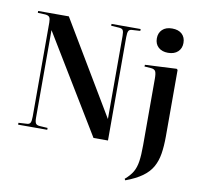

<svg xmlns="http://www.w3.org/2000/svg" viewBox="-102 -876 1271 1214"><g transform="rotate(10 534.0 -269.5)"><path d="M52 0V-12L103 -15Q122 -15 128 -26.5Q134 -38 134 -67V-670Q134 -694 127.5 -704Q121 -714 100 -716L52 -718V-730H249L604 -135H605V-667Q605 -694 599 -704Q593 -714 572 -715L523 -718V-730H710V-718L660 -715Q641 -715 635 -703.5Q629 -692 629 -663V0H536L157 -624H156V-63Q156 -37 162.5 -26.5Q169 -16 190 -15L239 -12V0ZM906 -612Q867 -612 844 -633Q821 -654 821 -690Q821 -725 843.5 -746.5Q866 -768 906 -768Q947 -768 969.5 -747Q992 -726 992 -690Q992 -655 969 -633.5Q946 -612 906 -612ZM780 229 775 220Q808 192 824.5 163.5Q841 135 847 94.5Q853 54 853 -9V-437Q853 -470 846.5 -483Q840 -496 818 -498L775 -501L776 -512L978 -522L985 -516V-91Q985 -26 977 23Q969 72 947.5 109.5Q926 147 885.5 176Q845 205 780 229Z"/></g></svg>

Font: Literata 72pt SemiBold
Style: Regular
Weight: 600
Designer: Latin by Veronika Burian and Jose Scaglione. Greek by Irene Vlachou. Cyrillic by Vera Evstafieva.
Foundry: TypeTogether
Version: Version 3.002